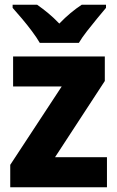

<svg xmlns="http://www.w3.org/2000/svg" viewBox="-20 -786 493 806"><path d="M429 0H23V-94L239 -423H35V-549H420V-446L211 -126H429ZM147 -606Q135 -627 114.5 -654.5Q94 -682 72 -708Q50 -734 33 -753V-766H136Q159 -750 182 -731Q205 -712 229 -687Q253 -712 276.5 -731.5Q300 -751 323 -766H425V-753Q409 -734 387.5 -708Q366 -682 345 -655Q324 -628 311 -606Z"/></svg>

Font: Noto Sans Devanagari SemiCondensed ExtraBold
Style: Regular
Weight: 800
Width: 4
Designer: Jelle Bosma - Monotype Design Team
Foundry: Monotype Imaging Inc.
Version: Version 2.004; ttfautohint (v1.8.4.7-5d5b)